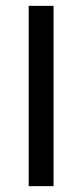

<svg xmlns="http://www.w3.org/2000/svg" viewBox="-20 -636 281 656"><path d="M78 -616H163V0H78Z"/></svg>

Font: Athiti Medium
Style: Regular
Weight: 500
Designer: CadsonDemak Team
Foundry: CadsonDemak
Version: Version 1.033